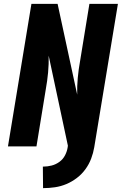

<svg xmlns="http://www.w3.org/2000/svg" viewBox="-20 -755 640 990"><path d="M202 215 201 104H204Q225 104 246.5 98.5Q268 93 286.5 79.5Q305 66 315.5 45.5Q326 25 329 4L330 -4L231 -468Q232 -425 228 -381.5Q224 -338 216 -294L168 0H21L142 -735H277L378 -267Q377 -310 381 -353.5Q385 -397 393 -441L441 -735H588L466 4Q461 34 450 63Q439 92 420.5 117.5Q402 143 376.5 162.5Q351 182 322.5 194Q294 206 263.5 210.5Q233 215 204 215Z"/></svg>

Font: Iosevka Heavy Extended Oblique
Style: Regular
Weight: 900
Width: 7
Italic angle: -9°
Monospace: yes
Designer: Belleve Invis
Foundry: Belleve Invis
Version: Version 32.5.0; ttfautohint (v1.8.4)